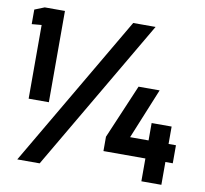

<svg xmlns="http://www.w3.org/2000/svg" viewBox="-78 -785 929 870"><g transform="rotate(10 386.5 -350.0)"><path d="M59 -280H152V-700H59L14 -682V-615L59 -619ZM56 0H159L569 -700H466ZM434 -105H627V0H719V-105H753V-188H719V-268H627V-188H542L637 -420H540L434 -171Z"/></g></svg>

Font: Vanilla Cream Black
Style: Regular
Weight: 900
Designer: Jeremy Tribby, Jinavaṁso
Foundry: Tribby Type
Version: Version 1.422;Glyphs 3.1.2 (3151)